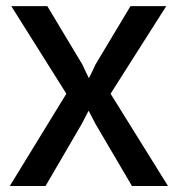

<svg xmlns="http://www.w3.org/2000/svg" viewBox="-20 -620 591 640"><path d="M534.2 -599.6Q503.9 -599.6 415 -599.6Q385.7 -550.8 297.9 -404.3Q293 -392.6 276.4 -359.4Q270.5 -370.1 254.9 -404.3Q225.6 -453.1 137.7 -599.6Q108.4 -599.6 17.6 -599.6Q63.5 -527.3 201.2 -307.6Q154.3 -231.4 12.7 0Q43 0 131.8 0Q162.1 -51.8 252 -206.1Q257.8 -216.8 275.4 -251Q281.2 -240.2 298.8 -206.1Q329.1 -154.3 419.9 0Q450.2 0 540 0Q492.2 -77.1 348.6 -307.6Q395.5 -380.9 534.2 -599.6Z"/></svg>

Font: TextaAlt
Style: Bold
Weight: 400
Designer: Daniel Hernandez & Miguel Hernandez
Version: Version 1.005;com.myfonts.easy.latinotype.texta.alt-bold.wfk